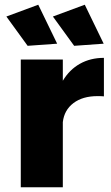

<svg xmlns="http://www.w3.org/2000/svg" viewBox="-20 -793 470 813"><path d="M420 -548V-385Q411 -386 393 -386Q330 -386 291 -356.5Q252 -327 246 -276V0H68V-541H246V-451Q274 -498 318.5 -523Q363 -548 420 -548ZM142 -773 222 -608 97 -599 7 -723ZM339 -773 419 -608 294 -599 204 -723Z"/></svg>

Font: Montserrat V1
Style: Bold
Weight: 700
Designer: Julieta Ulanovsky
Foundry: Julieta Ulanovsky
Version: Version 6.001